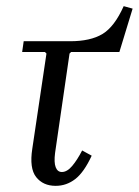

<svg xmlns="http://www.w3.org/2000/svg" viewBox="-20 -594 451 624"><path d="M211 -425 206 -420H131L126 -425H52L57 -460H208Q274 -460 313 -483.5Q352 -507 382 -574L411 -566L368 -425ZM206 -420 159 -97Q155 -66 161 -50.5Q167 -35 181 -35Q198 -35 214.5 -54.5Q231 -74 247 -105L278 -88Q253 -34 224.5 -12Q196 10 161 10Q120 10 97.5 -18.5Q75 -47 85 -111L131 -420Z"/></svg>

Font: Brygada 1918
Style: Italic
Weight: 400
Italic angle: -8°
Designer: Mateusz Machalski | Borys Kosmynka | Przemek Hoffer
Foundry: NIEPODLEGLA 2018
Version: Version 3.006